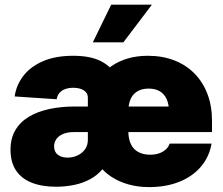

<svg xmlns="http://www.w3.org/2000/svg" viewBox="-20 -780 941 811"><path d="M217.3 8.8Q157.2 8.8 114 -8.3Q70.8 -25.4 47.6 -60.1Q24.4 -94.7 24.4 -147.9Q24.4 -195.3 44.7 -230Q64.9 -264.6 101.6 -286.6Q138.2 -308.6 187.5 -319.3Q236.8 -330.1 295.4 -330.1H743.7L693.8 -308.6Q693.8 -339.8 683.8 -361.6Q673.8 -383.3 654.8 -394.5Q635.7 -405.8 607.9 -405.8Q580.1 -405.8 560.8 -394.5Q541.5 -383.3 531.7 -361.6Q522 -339.8 522 -308.6V-228Q522 -192.9 533.2 -170.4Q544.4 -147.9 565.4 -137.2Q586.4 -126.5 614.3 -126.5Q634.8 -126.5 651.4 -132.1Q668 -137.7 679.7 -148.2Q691.4 -158.7 696.8 -173.3H873.5Q864.3 -118.2 829.3 -76.7Q794.4 -35.2 738.3 -12.5Q682.1 10.3 609.4 10.3Q562.5 10.3 522 -1.2Q481.4 -12.7 449.5 -33.9Q417.5 -55.2 396 -85V-449.7Q419.9 -479.5 450.9 -500.7Q481.9 -522 520.3 -533.2Q558.6 -544.4 604.5 -544.4Q666 -544.4 715.8 -525.1Q765.6 -505.9 801.3 -469.7Q836.9 -433.6 856.2 -383.1Q875.5 -332.5 875.5 -269.5V-222.2H294.4Q263.7 -222.2 244.6 -213.4Q225.6 -204.6 217 -190.9Q208.5 -177.2 208.5 -162.1Q208.5 -138.2 224.4 -126.2Q240.2 -114.3 265.1 -114.3Q287.1 -114.3 306.6 -123Q326.2 -131.8 338.6 -148.7Q351.1 -165.5 351.1 -189.9V-367.7Q351.1 -380.9 343.3 -390.1Q335.4 -399.4 321.5 -404.3Q307.6 -409.2 289.1 -409.2Q270.5 -409.2 255.6 -403.8Q240.7 -398.4 231.4 -387.7Q222.2 -377 219.2 -360.8L42 -372.6Q48.3 -419.4 77.9 -458.5Q107.4 -497.6 160.4 -521Q213.4 -544.4 289.6 -544.4Q362.8 -544.4 407.5 -521Q452.1 -497.6 472.9 -457Q493.7 -416.5 493.7 -364.3V-109.9H438.5Q424.8 -75.7 401.1 -52.7Q377.4 -29.8 347.4 -16.4Q317.4 -2.9 283.9 2.9Q250.5 8.8 217.3 8.8ZM372.1 -601.1 449.7 -760.3H621.6L501 -601.1Z"/></svg>

Font: Inter 20pt Black
Style: Regular
Weight: 900
Version: Version 4.001;git-66647c0bb